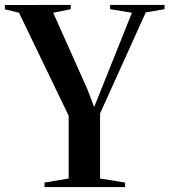

<svg xmlns="http://www.w3.org/2000/svg" viewBox="-37 -763 691 783"><path d="M243 -35V-291L40.5 -711L-17 -725V-742.5L251.5 -743V-725.5L180 -711L320 -397.5L347 -326.5L374.5 -395L501 -711L412 -725.5V-743H634V-725.5L557.5 -712.5L371 -300V-35L473 -18.5V0H144.5V-18.5Z"/></svg>

Font: Merriweather 144pt SemiBold
Style: Regular
Weight: 600
Version: Version 2.100